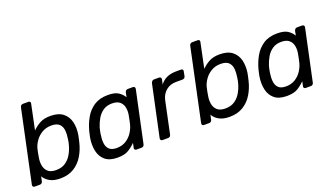

<svg xmlns="http://www.w3.org/2000/svg" viewBox="-66 -1183 2876 1666"><g transform="rotate(-20 1372.0 -350.0)"><path d="M270 10Q210 10 172.5 -11.5Q135 -33 118 -65L109 -23Q104 0 81 0H35Q25 0 20 -6.5Q15 -13 17 -23L158 -687Q163 -710 186 -710H235Q245 -710 250 -703.5Q255 -697 252 -687L204 -457Q235 -488 273.5 -509Q312 -530 371 -530Q445 -530 486.5 -497Q528 -464 541 -410.5Q554 -357 544 -294Q541 -278 537 -260Q533 -242 529 -226Q514 -163 481.5 -109Q449 -55 396.5 -22.5Q344 10 270 10ZM260 -71Q310 -71 344.5 -93.5Q379 -116 401 -152.5Q423 -189 435 -231Q440 -246 442.5 -260Q445 -274 447 -289Q454 -331 450.5 -367.5Q447 -404 424 -426.5Q401 -449 350 -449Q302 -449 264.5 -427Q227 -405 203 -371Q179 -337 170 -302Q166 -285 161.5 -263Q157 -241 155 -225Q148 -188 154 -152.5Q160 -117 185 -94Q210 -71 260 -71Z M798 10Q725 10 685 -23.5Q645 -57 633 -112Q621 -167 631 -230Q634 -246 637 -260Q640 -274 644 -290Q660 -352 691 -407Q722 -462 773.5 -496Q825 -530 902 -530Q966 -530 998.5 -508.5Q1031 -487 1049 -456L1057 -497Q1063 -520 1085 -520H1130Q1140 -520 1145.5 -513.5Q1151 -507 1149 -497L1048 -23Q1043 0 1021 0H975Q965 0 959.5 -6.5Q954 -13 957 -23L966 -65Q934 -33 898 -11.5Q862 10 798 10ZM819 -71Q869 -71 905.5 -94Q942 -117 965 -152.5Q988 -188 997 -225Q1001 -241 1005.5 -263Q1010 -285 1013 -302Q1020 -337 1014 -371Q1008 -405 983.5 -427Q959 -449 910 -449Q863 -449 829.5 -426.5Q796 -404 774.5 -367.5Q753 -331 740 -289Q736 -274 733 -260Q730 -246 728 -231Q721 -189 724.5 -152.5Q728 -116 750 -93.5Q772 -71 819 -71Z M1216 0Q1206 0 1200.5 -6.5Q1195 -13 1197 -23L1298 -496Q1300 -506 1308 -513Q1316 -520 1326 -520H1372Q1382 -520 1387.5 -513Q1393 -506 1391 -496L1381 -452Q1429 -520 1532 -520H1575Q1585 -520 1590 -513.5Q1595 -507 1592 -497L1584 -456Q1579 -434 1556 -434H1497Q1443 -434 1405 -402.5Q1367 -371 1355 -317L1293 -23Q1288 0 1265 0Z M1833 10Q1773 10 1735.5 -11.5Q1698 -33 1681 -65L1672 -23Q1667 0 1644 0H1598Q1588 0 1583 -6.5Q1578 -13 1580 -23L1721 -687Q1726 -710 1749 -710H1798Q1808 -710 1813 -703.5Q1818 -697 1815 -687L1767 -457Q1798 -488 1836.5 -509Q1875 -530 1934 -530Q2008 -530 2049.5 -497Q2091 -464 2104 -410.5Q2117 -357 2107 -294Q2104 -278 2100 -260Q2096 -242 2092 -226Q2077 -163 2044.5 -109Q2012 -55 1959.5 -22.5Q1907 10 1833 10ZM1823 -71Q1873 -71 1907.5 -93.5Q1942 -116 1964 -152.5Q1986 -189 1998 -231Q2003 -246 2005.5 -260Q2008 -274 2010 -289Q2017 -331 2013.5 -367.5Q2010 -404 1987 -426.5Q1964 -449 1913 -449Q1865 -449 1827.5 -427Q1790 -405 1766 -371Q1742 -337 1733 -302Q1729 -285 1724.5 -263Q1720 -241 1718 -225Q1711 -188 1717 -152.5Q1723 -117 1748 -94Q1773 -71 1823 -71Z M2361 10Q2288 10 2248 -23.5Q2208 -57 2196 -112Q2184 -167 2194 -230Q2197 -246 2200 -260Q2203 -274 2207 -290Q2223 -352 2254 -407Q2285 -462 2336.5 -496Q2388 -530 2465 -530Q2529 -530 2561.5 -508.5Q2594 -487 2612 -456L2620 -497Q2626 -520 2648 -520H2693Q2703 -520 2708.5 -513.5Q2714 -507 2712 -497L2611 -23Q2606 0 2584 0H2538Q2528 0 2522.5 -6.5Q2517 -13 2520 -23L2529 -65Q2497 -33 2461 -11.5Q2425 10 2361 10ZM2382 -71Q2432 -71 2468.5 -94Q2505 -117 2528 -152.5Q2551 -188 2560 -225Q2564 -241 2568.5 -263Q2573 -285 2576 -302Q2583 -337 2577 -371Q2571 -405 2546.5 -427Q2522 -449 2473 -449Q2426 -449 2392.5 -426.5Q2359 -404 2337.5 -367.5Q2316 -331 2303 -289Q2299 -274 2296 -260Q2293 -246 2291 -231Q2284 -189 2287.5 -152.5Q2291 -116 2313 -93.5Q2335 -71 2382 -71Z"/></g></svg>

Font: Lubike
Style: Italic
Weight: 400
Italic angle: -12°
Foundry: Honoka55
Version: Version 1.000;July 22, 2022;FontCreator 14.0.0.2862 64-bit